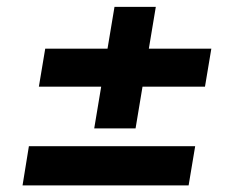

<svg xmlns="http://www.w3.org/2000/svg" viewBox="-20 -582 711 574"><path d="M47.4 -27.8 66.4 -145H563.5L543.9 -27.8ZM96.2 -322.8 115.2 -436.5H611.8L592.8 -322.8ZM261.7 -198.2 322.3 -561.5H445.8L385.3 -198.2Z"/></svg>

Font: Inter 20pt
Style: Bold Italic
Weight: 700
Italic angle: -9.3988°
Version: Version 4.001;git-66647c0bb